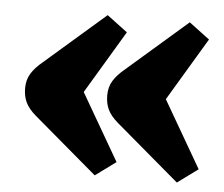

<svg xmlns="http://www.w3.org/2000/svg" viewBox="-41 -545 651 559"><g transform="rotate(5 284.5 -265.0)"><path d="M495 -31 309 -189Q288 -207 279.5 -225Q271 -243 271 -266Q271 -291 282.5 -309.5Q294 -328 316 -346L492 -499L552 -454L442 -270L555 -75ZM255 -31 69 -189Q48 -207 39.5 -225Q31 -243 31 -266Q31 -291 42.5 -309.5Q54 -328 76 -346L252 -499L312 -454L202 -270L315 -75Z"/></g></svg>

Font: Literata 18pt ExtraBold
Style: Regular
Weight: 800
Designer: Latin by Veronika Burian and Jose Scaglione. Greek by Irene Vlachou. Cyrillic by Vera Evstafieva.
Foundry: TypeTogether
Version: Version 3.103;gftools[0.9.29]